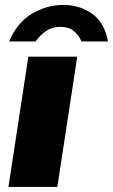

<svg xmlns="http://www.w3.org/2000/svg" viewBox="-20 -742 448 762"><path d="M13.5 0 92.5 -517H286.5L207.5 0ZM231 -722.5Q166.5 -722.5 107.3 -687.8Q48 -653 16.3 -577.5H121.3Q139 -603 163.3 -619.2Q187.6 -635.5 219.6 -635.5Q252.6 -635.5 272.5 -619.2Q292.5 -603 303.3 -577.5H408.3Q395.9 -651 346.5 -686.8Q297 -722.5 231 -722.5Z"/></svg>

Font: Public Sans Black
Style: Italic
Weight: 900
Italic angle: -8°
Designer: The Public Sans project authors (U.S. Web Design System). Libre Franklin designed by Pablo Impallari and Rodrigo Fuenzal
Version: Version 1.007; ttfautohint (v1.8.1) -l 8 -r 50 -G 200 -x 14 